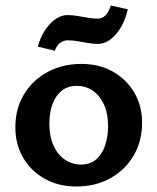

<svg xmlns="http://www.w3.org/2000/svg" viewBox="-20 -667 574 700"><path d="M258 13Q194 13 143.5 -15Q93 -43 64.5 -92Q36 -141 36 -203Q36 -271 67.5 -323Q99 -375 153.5 -404.5Q208 -434 277 -434Q341 -434 390.5 -406.5Q440 -379 469 -330.5Q498 -282 498 -219Q498 -152 467 -99.5Q436 -47 382 -17Q328 13 258 13ZM275 -67Q310 -67 332 -87Q354 -107 364 -139Q374 -171 374 -206Q374 -254 358.5 -287Q343 -320 317.5 -337Q292 -354 260 -354Q226 -354 203.5 -335Q181 -316 170.5 -285Q160 -254 160 -217Q160 -169 175.5 -135.5Q191 -102 217.5 -84.5Q244 -67 275 -67ZM180 -482 118 -497Q131 -546 161.5 -579Q192 -612 227 -612Q243 -612 261.5 -609Q280 -606 300 -602.5Q320 -599 337 -599Q353 -599 365 -611.5Q377 -624 384 -647L446 -633Q433 -577 402.5 -542Q372 -507 337 -507Q318 -507 299 -510.5Q280 -514 262 -517Q244 -520 227 -520Q211 -520 198.5 -510Q186 -500 180 -482Z"/></svg>

Font: Ysabeau Office
Style: Bold
Weight: 700
Designer: Christian Thalmann (Catharsis Fonts)
Version: Version 2.001;gftools[0.9.30]; featfreeze: tnum,lnum,ss02